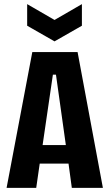

<svg xmlns="http://www.w3.org/2000/svg" viewBox="-20 -913 532 933"><path d="M12 0 137 -660H357L480 0H329L313 -118H173L156 0ZM237 -550 187 -208H300L252 -550ZM112 -893 245 -816 378 -893V-788L245 -712L112 -788Z"/></svg>

Font: Bricolage Grotesque 10pt Condensed Bricolage Grotesque 10pt Condensed Regular
Style: Bold
Weight: 700
Width: 3
Designer: Mathieu Triay
Foundry: Atelier Triay
Version: Version 1.000; ttfautohint (v1.8.4.7-5d5b);gftools[0.9.32]